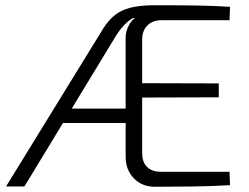

<svg xmlns="http://www.w3.org/2000/svg" viewBox="-20 -711 950 732"><path d="M570 -691Q663 -691 729 -690Q795 -689 857 -685L855 -634H595Q562 -634 542 -614Q522 -594 522 -560V-128Q522 -93 540.5 -74.5Q559 -56 595 -56H855L857 -5Q786 -1 714.5 0Q643 1 570 1Q521 1 490 -31.5Q459 -64 459 -113V-568Q459 -590 470 -612Q481 -634 495 -642H487Q473 -635 456 -618Q439 -601 423 -576L73 0H3L366 -590Q384 -621 404 -641Q424 -661 448 -671.5Q472 -682 502 -686.5Q532 -691 570 -691ZM479 -297V-242H187L197 -297ZM474 -394 814 -393V-340L474 -339Z"/></svg>

Font: Exo 2 Light
Style: Regular
Weight: 300
Designer: Natanael Gama
Foundry: Natanael Gama
Version: Version 2.010